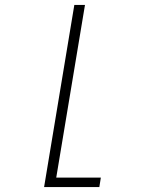

<svg xmlns="http://www.w3.org/2000/svg" viewBox="-20 -540 640 775"><path d="M158 215 280 -520H323L207 177H387L381 215Z"/></svg>

Font: Iosevka Extralight Extended
Style: Italic
Weight: 200
Width: 7
Italic angle: -9°
Monospace: yes
Designer: Belleve Invis
Foundry: Belleve Invis
Version: Version 32.5.0; ttfautohint (v1.8.4)